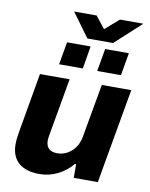

<svg xmlns="http://www.w3.org/2000/svg" viewBox="-97 -968 824 1052"><g transform="rotate(10 314.5 -442.0)"><path d="M614 -897H484L407 -830L354 -897H229L326 -764H469ZM198 -598H330L351 -724H220ZM410 -598H542L564 -724H432ZM196 13C267 13 334 -21 378 -75H385V1H519L612 -527H448L395 -229C383 -161 332 -116 272 -116C232 -116 209 -135 209 -177C209 -186 211 -197 213 -209L269 -527H104L46 -193C42 -169 39 -147 39 -126C39 -33 97 13 196 13Z"/></g></svg>

Font: Archivo ExtraBold
Style: Italic
Weight: 800
Italic angle: -10°
Designer: Hector Gatti
Foundry: Omnibus-Type
Version: Version 2.001